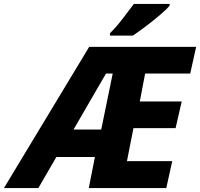

<svg xmlns="http://www.w3.org/2000/svg" viewBox="-77 -951 1012 971"><path d="M295 -296H435L493 -579H459ZM-57 0 374 -714H915L885 -579H657L630 -438H842L811 -303H598L565 -136H794L764 0H372L403 -157H208L117 0ZM479 -771H595Q622 -789 660.5 -818Q699 -847 733 -876Q767 -905 781 -923V-931H600Q574 -896 541 -853.5Q508 -811 479 -783Z"/></svg>

Font: Noto Sans Display Extra
Style: Italic
Weight: 800
Italic angle: -12°
Designer: Monotype Design Team
Foundry: Monotype Imaging Inc.
Version: Version 1.900